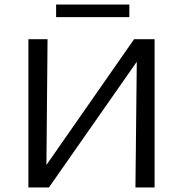

<svg xmlns="http://www.w3.org/2000/svg" viewBox="-20 -832 812 852"><path d="M666 0H581L587 -558L197 0H106V-658H191L186 -100L575 -658H666ZM229 -812H554V-756H229Z"/></svg>

Font: Ysabeau Medium
Style: Regular
Weight: 500
Designer: Christian Thalmann (Catharsis Fonts)
Version: Version 0.003